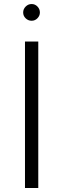

<svg xmlns="http://www.w3.org/2000/svg" viewBox="-20 -933 314 953"><path d="M104 -727H170V0H104ZM95 -871Q95 -888 107.5 -900.5Q120 -913 137 -913Q154 -913 166 -900.5Q178 -888 178 -871Q178 -855 166 -842.5Q154 -830 137 -830Q120 -830 107.5 -842Q95 -854 95 -871Z"/></svg>

Font: 寒蝉端黑体 Light
Style: Regular
Weight: 300
Designer: ChillDuanSans {Warren2060}; 
Source Han Sans {Ryoko NISHIZUKA 西塚涼子 (kana, bopomofo & ideographs); Paul D. Hunt (Latin, G
Foundry: ChillType&Adobe
Version: Version 1.300;Glyphs 3.3 (3306)